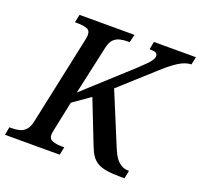

<svg xmlns="http://www.w3.org/2000/svg" viewBox="-145 -853 1038 992"><g transform="rotate(20 374.0 -357.0)"><path d="M-21 0 -13 -44H0Q23 -44 42.5 -49Q62 -54 76 -69Q90 -84 97 -114L201 -602Q203 -609 204 -618Q205 -627 205 -631Q205 -656 185 -663Q165 -670 133 -670H120L129 -714H431L421 -670H408Q386 -670 366.5 -665Q347 -660 333 -645.5Q319 -631 312 -600L253 -332L500 -557Q527 -582 543.5 -599Q560 -616 567 -627.5Q574 -639 574 -648Q574 -661 564.5 -666Q555 -671 530 -671L538 -714H769L760 -671Q743 -671 725 -664.5Q707 -658 688.5 -646Q670 -634 649.5 -617.5Q629 -601 605 -579L389 -384L410 -459L547 -128Q559 -99 572.5 -81Q586 -63 603 -53.5Q620 -44 642 -44H645L636 0H614Q569 0 538 -5Q507 -10 487 -21.5Q467 -33 453.5 -53Q440 -73 429 -102L320 -380L377 -367L242 -272L208 -110Q207 -104 205.5 -96Q204 -88 204 -83Q204 -59 224.5 -51.5Q245 -44 276 -44H289L280 0Z"/></g></svg>

Font: ET Text
Style: Italic
Weight: 470
Italic angle: -12°
Designer: Monotype Design Team
Foundry: Monotype Imaging Inc.
Version: Version 2.009